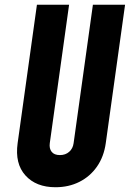

<svg xmlns="http://www.w3.org/2000/svg" viewBox="-20 -770 547 806"><path d="M505 -750 424 -169Q416 -112 387 -70.5Q358 -29 313.2 -6.5Q268.5 16 213 16Q131.5 16 86.8 -33.5Q42 -83 54 -169L135 -750H270L189 -169Q186 -146.5 196.8 -132.8Q207.5 -119 231.5 -119Q255 -119 270.5 -132.8Q286 -146.5 289 -169L370 -750Z"/></svg>

Font: Mohave Light
Style: Bold Italic
Weight: 700
Italic angle: -8°
Version: Version 2.003